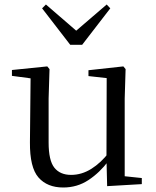

<svg xmlns="http://www.w3.org/2000/svg" viewBox="-20 -818 693 853"><path d="M261 15Q190 15 151 -29.5Q112 -74 113 -186L116 -484L138 -467L33 -481V-507L190 -523L200 -511L196 -380V-185Q196 -105 221.5 -73Q247 -41 296 -41Q343 -41 386 -68Q429 -95 465 -142L488 -103H462Q423 -51 373 -18Q323 15 261 15ZM456 9 453 -114V-116L454 -471L373 -480V-506L528 -523L538 -511L534 -380V-35L610 -27V0ZM184 -798 346 -658H291L454 -798L470 -781L345 -619H292L167 -781Z"/></svg>

Font: Noto Serif TC
Style: Regular
Weight: 400
Designer: Ryoko NISHIZUKA  (kana & ideographs); Frank Grießhammer (Latin, Greek & Cyrillic); Wenlong ZHANG  (bopomofo); Sandoll Co
Foundry: Adobe
Version: Version 2.003-H1;hotconv 1.1.1;makeotfexe 2.6.0